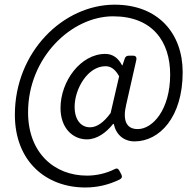

<svg xmlns="http://www.w3.org/2000/svg" viewBox="-20 -664 855 838"><path d="M44.9 -163.1C44.9 40 180.7 154.3 352.5 154.3C402.3 154.3 453.1 143.6 502.9 119.1C511.7 114.3 514.6 107.4 509.8 97.7L501 81.1C496.1 71.3 489.3 69.3 480.5 74.2C443.4 92.8 401.4 102.5 359.4 102.5C217.8 102.5 102.5 3.9 102.5 -173.8C102.5 -412.1 291 -592.8 473.6 -592.8C645.5 -592.8 722.7 -482.4 722.7 -338.9C722.7 -185.5 646.5 -100.6 581.1 -100.6C529.3 -100.6 515.6 -141.6 530.3 -205.1L575.2 -403.3C577.1 -414.1 572.3 -420.9 561.5 -420.9H542C533.2 -420.9 527.3 -417 524.4 -408.2L514.6 -378.9H512.7C496.1 -411.1 471.7 -428.7 439.5 -428.7C332 -428.7 244.1 -309.6 244.1 -192.4C244.1 -104.5 297.9 -55.7 359.4 -55.7C403.3 -55.7 443.4 -85 473.6 -123H476.6C486.3 -76.2 520.5 -46.9 567.4 -46.9C675.8 -46.9 777.3 -152.3 777.3 -348.6C777.3 -518.6 669.9 -643.6 480.5 -643.6C255.9 -643.6 44.9 -437.5 44.9 -163.1ZM462.9 -170.9C432.6 -128.9 402.3 -108.4 373 -108.4C335 -108.4 305.7 -138.7 305.7 -198.2C305.7 -275.4 362.3 -375 440.4 -375C461.9 -375 481.4 -364.3 500 -331.1Z"/></svg>

Font: Ed Sans Neue
Style: Italic
Weight: 400
Italic angle: -11°
Designer: Stephen Hutchings
Version: Version 1.004;PS 001.004;hotconv 1.0.88;makeotf.lib2.5.64775